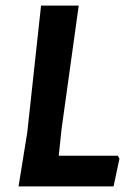

<svg xmlns="http://www.w3.org/2000/svg" viewBox="-20 -663 463 683"><path d="M399 -109 405 -99 384 0H46L77 -192L126 -643H260L199 -204L189 -109Z"/></svg>

Font: Alegreya Sans SC
Style: Bold Italic
Weight: 700
Italic angle: -7°
Designer: Juan Pablo del Peral
Foundry: Huerta Tipografica
Version: Version 2.007